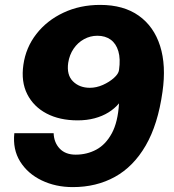

<svg xmlns="http://www.w3.org/2000/svg" viewBox="-20 -753 709 784"><path d="M277.5 11Q207 11 150 -16.5Q93 -44 62.2 -93.5Q31.5 -143 38.5 -209H199Q200.5 -170.5 224 -146Q247.5 -121.5 289 -121.5Q335 -121.5 373.2 -142Q411.5 -162.5 436.5 -208.5Q461.5 -254.5 466 -331Q448 -309.5 423 -294Q398 -278.5 366.2 -270Q334.5 -261.5 297 -261.5Q223.5 -261.5 170.2 -289.5Q117 -317.5 91.2 -368.5Q65.5 -419.5 75.5 -488.5Q85.5 -559 128.5 -614.2Q171.5 -669.5 239 -701.2Q306.5 -733 389 -733Q484.5 -733 546.5 -689Q608.5 -645 633.8 -565.2Q659 -485.5 643.5 -378Q625 -245 575 -158.8Q525 -72.5 449.2 -30.8Q373.5 11 277.5 11ZM347 -394.5Q373.5 -394.5 400 -406.2Q426.5 -418 445.2 -434.8Q464 -451.5 466 -467Q472.5 -513 463.2 -544Q454 -575 432 -591Q410 -607 377.5 -607Q348.5 -607 323 -593Q297.5 -579 280.5 -554Q263.5 -529 258.5 -496.5Q251.5 -447 278 -420.8Q304.5 -394.5 347 -394.5Z"/></svg>

Font: Public Sans Thin ExtraBold
Style: Italic
Weight: 800
Italic angle: -8°
Version: Version 2.001